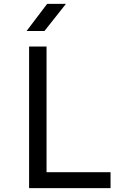

<svg xmlns="http://www.w3.org/2000/svg" viewBox="-20 -970 640 990"><path d="M130 0V-730H220V-82H550V0ZM117 -810 223 -950H320L209 -810Z"/></svg>

Font: JetBrains Mono NL
Style: Regular
Weight: 400
Monospace: yes
Designer: Philipp Nurullin, Konstantin Bulenkov
Foundry: JetBrains
Version: Version 2.305; ttfautohint (v1.8.4.7-5d5b)